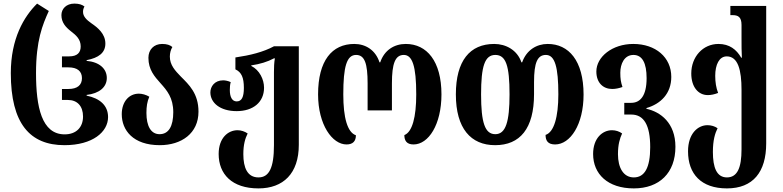

<svg xmlns="http://www.w3.org/2000/svg" viewBox="-20 -793 4347 1066"><path d="M338 13C495 13 580 -61 580 -143C580 -207 535 -247 461 -262V-266C531 -274 573 -309 573 -360C573 -412 531 -449 461 -455V-459C528 -472 565 -500 565 -551C565 -606 522 -640 487 -664C460 -683 441 -702 441 -727C441 -738 443 -746 449 -757C436 -767 419 -773 393 -773C348 -773 321 -744 321 -709C321 -668 345 -642 373 -620C403 -597 428 -575 428 -535C428 -501 409 -480 364 -480H324V-419H360C410 -419 435 -397 435 -359C435 -321 410 -299 360 -299H324V-238H357C409 -238 441 -204 441 -146C441 -87 404 -47 339 -47C211 -47 180 -200 180 -387C180 -568 216 -655 251 -732L186 -773C113 -701 40 -579 40 -387C40 -107 146 13 338 13Z M867 13C988 13 1082 -53 1082 -173C1082 -274 1029 -323 984 -368C952 -401 923 -432 923 -479C923 -498 928 -517 937 -532C924 -543 907 -549 880 -549C834 -549 804 -517 804 -472C804 -406 838 -368 872 -330C907 -291 942 -250 942 -170C942 -93 917 -48 866 -48C818 -48 793 -93 793 -166C793 -201 797 -229 809 -256C791 -267 769 -273 751 -273C696 -273 656 -228 656 -159C656 -70 719 13 867 13Z M1415 253C1553 253 1639 170 1639 11V-536H1501C1442 -504 1369 -486 1287 -474V-408C1321 -392 1334 -362 1334 -305C1334 -254 1322 -230 1294 -230C1268 -230 1256 -256 1256 -293C1256 -308 1257 -324 1261 -337C1247 -344 1230 -347 1219 -347C1171 -347 1148 -312 1148 -280C1148 -223 1201 -176 1294 -176C1386 -176 1446 -226 1446 -306C1446 -352 1421 -404 1375 -427V-430C1423 -437 1466 -450 1501 -469H1506C1502 -444 1501 -420 1501 -393V13C1501 139 1474 192 1415 192C1354 192 1331 139 1331 63C1331 10 1341 -24 1355 -52C1339 -63 1319 -70 1299 -70C1246 -70 1194 -27 1194 62C1194 173 1267 253 1415 253Z M1904 9C1940 9 1956 -10 1956 -42C1909 -58 1886 -139 1886 -269C1886 -423 1905 -488 1957 -488C2005 -488 2021 -440 2021 -330V-180H2156V-330C2156 -440 2174 -488 2222 -488C2269 -488 2291 -427 2291 -269C2291 -143 2269 -60 2225 -43C2225 -12 2238 9 2276 9C2359 9 2431 -101 2431 -269C2431 -453 2350 -549 2233 -549C2169 -549 2114 -515 2091 -447H2087C2065 -515 2010 -549 1947 -549C1823 -549 1746 -456 1746 -269C1746 -100 1825 9 1904 9Z M2729 13C2867 13 2945 -79 2945 -270V-337C2945 -446 2964 -488 3011 -488C3061 -488 3080 -420 3080 -269C3080 -144 3056 -59 3009 -44C3009 -12 3022 9 3062 9C3146 9 3220 -101 3220 -268C3220 -457 3137 -549 3021 -549C2959 -549 2903 -515 2879 -447H2875C2852 -515 2789 -549 2724 -549C2589 -549 2511 -456 2511 -269C2511 -80 2594 13 2729 13ZM2730 -48C2672 -48 2651 -113 2651 -269C2651 -424 2671 -488 2730 -488C2789 -488 2809 -428 2809 -269C2809 -117 2788 -48 2730 -48Z M3499 253C3641 253 3730 167 3730 22C3730 -111 3647 -172 3569 -189V-193C3648 -216 3707 -273 3707 -366C3707 -475 3620 -549 3496 -549C3379 -549 3291 -477 3291 -396C3291 -333 3329 -299 3379 -299C3397 -299 3417 -303 3436 -310C3427 -337 3424 -356 3424 -389C3424 -438 3446 -488 3497 -488C3546 -488 3570 -443 3570 -359C3570 -261 3535 -222 3484 -222H3446V-157H3485C3555 -157 3590 -98 3590 24C3590 138 3559 192 3499 192C3441 192 3411 138 3411 63C3411 10 3421 -24 3434 -52C3419 -63 3399 -70 3378 -70C3325 -70 3273 -26 3273 62C3273 173 3354 253 3499 253Z M4016 253C4161 253 4234 162 4234 3V-760H4035V-709H4046C4077 -709 4097 -700 4097 -654V-581C4097 -543 4097 -504 4099 -473H4095C4069 -518 4030 -549 3969 -549C3882 -549 3818 -477 3818 -385C3818 -311 3856 -265 3910 -265C3927 -265 3947 -269 3967 -277C3956 -305 3951 -337 3951 -372C3951 -434 3973 -480 4015 -480C4078 -480 4097 -403 4097 -294V36C4097 138 4074 192 4016 192C3959 192 3938 137 3938 51C3938 -15 3950 -53 3964 -81C3949 -92 3928 -98 3908 -98C3855 -98 3800 -52 3800 47C3800 173 3873 253 4016 253Z"/></svg>

Font: Noto Serif Georgian Condensed Bold
Style: Regular
Weight: 700
Width: 3
Designer: Monotype Design Team, Akaki Razmadze
Foundry: Google LLC
Version: Version 2.003